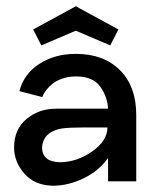

<svg xmlns="http://www.w3.org/2000/svg" viewBox="-20 -579 505 613"><path d="M222 -481 112 -434 86 -485 222 -559 358 -485 332 -434ZM222 -407Q311 -407 363 -355Q415 -303 415 -212V0H325V-75Q297 -34 247.5 -10Q198 14 149 14Q91 13 58 -24.5Q25 -62 25 -108Q25 -166 64.5 -199Q104 -232 159 -232H325Q323 -271 299.5 -303Q276 -335 223 -335Q199 -335 179 -328Q159 -321 147.5 -311.5Q136 -302 128.5 -292.5Q121 -283 118 -276L115 -269L42 -288Q56 -343 105.5 -375Q155 -407 222 -407ZM173 -61Q227 -62 275 -96Q323 -130 323 -172H243Q202 -172 179 -169Q156 -166 137.5 -153Q119 -140 115 -115Q112 -92 125 -77Q138 -62 173 -61Z"/></svg>

Font: MB Grotesk
Style: Regular
Weight: 400
Designer: Nawras Khrais
Foundry: Nawras Khrais
Version: Version 1.000;PS 001.000;hotconv 1.0.88;makeotf.lib2.5.64775